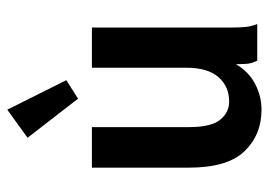

<svg xmlns="http://www.w3.org/2000/svg" viewBox="-128 -616 755 540"><g transform="rotate(-90 250.0 -345.5)"><path d="M212 12Q141 12 95 -36Q49 -84 49 -192V-465H163V-192Q163 -130 183.5 -104.5Q204 -79 235 -79Q277 -79 303.5 -109Q330 -139 330 -200V-465H443V-74Q443 -52 444.5 -34.5Q446 -17 453 0H350Q342 -15 341 -30Q340 -45 340 -60Q319 -24 284.5 -6Q250 12 212 12ZM243 -504 133 -646 212 -703 295 -537Z"/></g></svg>

Font: Ligconsolata
Style: Bold
Weight: 700
Monospace: yes
Designer: Raph Levien, Cyreal, Brenton Simpson
Foundry: Raph Levien, Cyreal, Google
Version: Version 3.001; ttfautohint (v1.8.2.53-6de2)